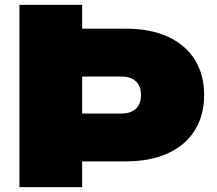

<svg xmlns="http://www.w3.org/2000/svg" viewBox="-20 -770 894 790"><path d="M60 -750H318V-652H497Q599 -652 671.5 -618.5Q744 -585 782 -523.5Q820 -462 820 -379Q820 -296 782 -234.5Q744 -173 671.5 -139.5Q599 -106 497 -106H318V0H60ZM318 -303H480Q518 -303 539 -322.5Q560 -342 560 -379Q560 -416 539 -435.5Q518 -455 480 -455H318Z"/></svg>

Font: Bounded
Style: Regular
Weight: 900
Designer: Vlad Churkin
Version: Version 1.0